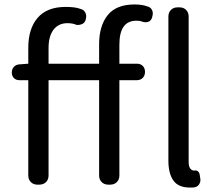

<svg xmlns="http://www.w3.org/2000/svg" viewBox="-20 -829 968 862"><path d="M832 13Q781 13 758.5 -18.5Q736 -50 736 -108V-755Q736 -773 747.5 -784.5Q759 -796 777 -796H786Q804 -796 815.5 -784.5Q827 -773 827 -755V-102Q827 -81 834.5 -72Q842 -63 852 -63L856 -64Q871 -64 876 -48L879 -29Q882 -14 874 -1.5Q866 11 851 12Q848 13 847.5 13Q847 13 832 13ZM67 -469Q52 -469 42.5 -478.5Q33 -488 33 -503Q33 -519 42.5 -529Q52 -539 67 -540L107 -543V-615Q107 -700 149 -749Q191 -798 275 -798Q294 -798 311.5 -796Q329 -794 341 -789Q356 -786 363 -772.5Q370 -759 365 -743V-741Q361 -727 349.5 -721.5Q338 -716 324 -717Q307 -725 283 -725Q243 -725 220.5 -696Q198 -667 198 -613V-543H425V-630Q425 -713 463.5 -761Q502 -809 584 -809Q599 -809 614 -807Q629 -805 639 -801Q655 -798 662 -785Q669 -772 664 -756L663 -751Q655 -725 625 -730Q617 -733 610 -734.5Q603 -736 592 -736Q516 -736 516 -629V-543H594Q611 -543 621 -533Q631 -523 631 -506Q631 -490 621 -479.5Q611 -469 594 -469H516V-41Q516 -23 504.5 -11.5Q493 0 475 0H466Q448 0 436.5 -11.5Q425 -23 425 -41V-469H198V-41Q198 -23 186.5 -11.5Q175 0 156 0H148Q130 0 118.5 -11.5Q107 -23 107 -41V-469Z"/></svg>

Font: Chiron GoRound TC
Style: Regular
Weight: 400
Designer: Ryoko NISHIZUKA 西塚涼子 (kana, bopomofo & ideographs); Paul D. Hunt (Latin, Greek & Cyrillic); Sandoll Communications 산돌커뮤니
Foundry: Adobe
Version: Version 1.000;hotconv 1.1.1;makeotfexe 2.6.0